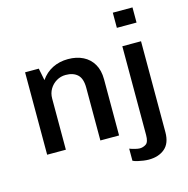

<svg xmlns="http://www.w3.org/2000/svg" viewBox="-127 -842 1127 1150"><g transform="rotate(-15 436.5 -267.0)"><path d="M74 0V-511H159L174 -436Q203 -478 246 -499.5Q289 -521 342 -521Q395 -521 435 -501Q475 -481 497.5 -442.5Q520 -404 520 -348V0H404V-327Q404 -384 377.5 -408.5Q351 -433 304 -433Q273 -433 247 -417.5Q221 -402 205.5 -376Q190 -350 190 -317V0ZM655 186Q641 186 622.5 183.5Q604 181 587 177Q570 173 558 167V92Q570 97 589.5 102Q609 107 620 107Q641 107 659 95Q677 83 677 39V-511H793V53Q793 121 755 153.5Q717 186 655 186ZM674 -626V-720H796V-626Z"/></g></svg>

Font: Chivo Medium
Style: Regular
Weight: 500
Designer: Hector Gatti
Foundry: Omnibus-Type
Version: Version 2.002